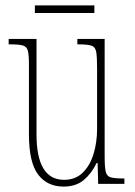

<svg xmlns="http://www.w3.org/2000/svg" viewBox="-20 -680 498 710"><path d="M215 10Q155 10 121 -34.5Q87 -79 87 -184V-443Q87 -477 83 -492.5Q79 -508 64 -512Q49 -516 16 -516H12V-536H115V-183Q115 -15 217 -15Q259 -15 286 -41.5Q313 -68 326 -111Q339 -154 339 -203V-426Q339 -468 336 -487Q333 -506 318.5 -511Q304 -516 269 -516H266V-536H367V-101Q367 -62 371 -45Q375 -28 390 -24Q405 -20 438 -20H440V0H343L341 -77H337Q319 -39 290 -14.5Q261 10 215 10ZM109 -632V-660H329V-632Z"/></svg>

Font: Noto Serif Tamil ExtraCondensed Thin
Style: Italic
Weight: 100
Width: 2
Italic angle: -12°
Designer: Indian Type Foundry, Tom Grace, and the Monotype Design Team
Foundry: Monotype Imaging Inc.
Version: Version 2.003; ttfautohint (v1.8.4.7-5d5b)